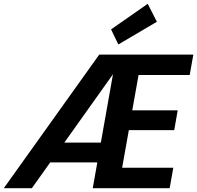

<svg xmlns="http://www.w3.org/2000/svg" viewBox="-42 -986 1033 1006"><path d="M-22 0 478 -700H971L952 -593H684L651 -408H889L871 -304H633L598 -107H866L847 0H444L550 -597L125 0ZM145 -135 221 -239H550L532 -135ZM578 -753 540 -832 732 -966 780 -872Z"/></svg>

Font: DM Sans 11pt
Style: Bold Italic
Weight: 700
Italic angle: -10°
Version: Version 4.004;gftools[0.9.30]